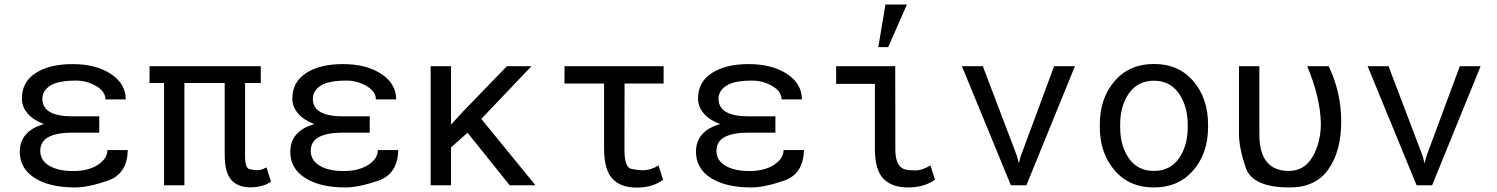

<svg xmlns="http://www.w3.org/2000/svg" viewBox="-20 -822 6641 852"><path d="M168 -383.8Q168 -305.7 301.8 -305.7H420.4V-233.4H301.8Q231 -233.4 194.8 -213.6Q158.7 -193.8 158.7 -152.3Q158.7 -110.8 198 -86.9Q237.3 -63 304.7 -63Q372.1 -63 414.3 -90.6Q456.5 -118.2 456.5 -156.2H546.9Q544.9 -49.8 457.8 -20Q370.6 9.8 313 9.8Q200.2 9.8 134 -32.2Q67.9 -74.2 67.9 -148.4Q67.9 -240.2 174.8 -271.5Q128.4 -288.6 102.8 -318.1Q77.1 -347.7 77.1 -384.8Q77.1 -458.5 138.4 -498Q199.7 -537.6 301.8 -537.6Q403.8 -537.6 470.5 -494.9Q537.1 -452.1 538.1 -380.9H447.8Q447.8 -416.5 406.2 -440.4Q364.7 -464.4 317.9 -464.4Q237.8 -464.4 202.9 -441.9Q168 -419.4 168 -383.8Z M1182.6 -15.6Q1146 9.3 1090.8 9.3Q1035.6 9.3 1006.3 -23.7Q977.1 -56.6 977.1 -135.7V-453.6H798.3V0H708V-453.6H643.6V-528.3H1137.2V-453.6H1067.4V-130.9Q1067.4 -75.7 1087.2 -71.3Q1106.9 -66.9 1123 -66.9Q1139.2 -66.9 1162.6 -79.1Z M1368.2 -383.8Q1368.2 -305.7 1502 -305.7H1620.6V-233.4H1502Q1431.2 -233.4 1395 -213.6Q1358.9 -193.8 1358.9 -152.3Q1358.9 -110.8 1398.2 -86.9Q1437.5 -63 1504.9 -63Q1572.3 -63 1614.5 -90.6Q1656.7 -118.2 1656.7 -156.2H1747.1Q1745.1 -49.8 1658 -20Q1570.8 9.8 1513.2 9.8Q1400.4 9.8 1334.2 -32.2Q1268.1 -74.2 1268.1 -148.4Q1268.1 -240.2 1375 -271.5Q1328.6 -288.6 1303 -318.1Q1277.3 -347.7 1277.3 -384.8Q1277.3 -458.5 1338.6 -498Q1399.9 -537.6 1502 -537.6Q1604 -537.6 1670.7 -494.9Q1737.3 -452.1 1738.3 -380.9H1647.9Q1647.9 -416.5 1606.4 -440.4Q1564.9 -464.4 1518.1 -464.4Q1438 -464.4 1403.1 -441.9Q1368.2 -419.4 1368.2 -383.8Z M1981.4 0H1891.1V-528.3H1981.4V-269L2035.2 -327.6L2229.5 -528.3H2338.4L2115.7 -294.4L2356 0H2241.7L2054.7 -232.9L1981.4 -168Z M2660.6 -163.1V-451.2H2484.9V-528.3H2924.8V-451.2H2751.5L2751 -158.2Q2751 -78.1 2782.5 -72.3Q2814 -66.4 2830.1 -66.4Q2868.2 -66.4 2902.3 -87.9L2922.4 -23.9Q2876 10.3 2804.7 10.3Q2733.9 10.3 2697.3 -29.3Q2660.6 -68.8 2660.6 -163.1Z M3168.5 -383.8Q3168.5 -305.7 3302.2 -305.7H3420.9V-233.4H3302.2Q3231.4 -233.4 3195.3 -213.6Q3159.2 -193.8 3159.2 -152.3Q3159.2 -110.8 3198.5 -86.9Q3237.8 -63 3305.2 -63Q3372.6 -63 3414.8 -90.6Q3457 -118.2 3457 -156.2H3547.4Q3545.4 -49.8 3458.3 -20Q3371.1 9.8 3313.5 9.8Q3200.7 9.8 3134.5 -32.2Q3068.4 -74.2 3068.4 -148.4Q3068.4 -240.2 3175.3 -271.5Q3128.9 -288.6 3103.3 -318.1Q3077.6 -347.7 3077.6 -384.8Q3077.6 -458.5 3138.9 -498Q3200.2 -537.6 3302.2 -537.6Q3404.3 -537.6 3470.9 -494.9Q3537.6 -452.1 3538.6 -380.9H3448.2Q3448.2 -416.5 3406.7 -440.4Q3365.2 -464.4 3318.4 -464.4Q3238.3 -464.4 3203.4 -441.9Q3168.5 -419.4 3168.5 -383.8Z M3862.3 -162.1V-449.7H3690.4V-528.3H3952.6L3953.1 -157.2Q3953.1 -76.7 4003.9 -68.4Q4018.6 -65.9 4044.9 -65.9Q4071.3 -65.9 4108.9 -87.9L4128.9 -24.4Q4080.6 9.8 4009.3 9.8Q3937.5 9.8 3899.9 -29.3Q3862.3 -68.4 3862.3 -162.1ZM3909.2 -801.8H4004.4L3921.4 -612.8H3877.4Z M4492.7 -129.9 4501 -97.2 4509.8 -129.9 4657.7 -528.3H4750L4534.7 0H4465.8L4248.5 -528.3H4341.3Z M4950.7 -258.3Q4950.7 -174.8 4989.7 -119.1Q5028.8 -63.5 5100.6 -63.5Q5172.4 -63.5 5211.4 -119.1Q5250.5 -174.8 5250.5 -258.3V-269Q5250.5 -351.1 5210.9 -407.7Q5171.9 -463.9 5100.6 -463.9Q5029.3 -463.9 4989.7 -407.7Q4950.7 -351.6 4950.7 -269ZM4860.4 -269Q4860.4 -385.7 4925.8 -461.9Q4991.2 -538.1 5100.6 -538.1Q5210 -538.1 5275.4 -461.9Q5340.8 -385.7 5340.8 -269V-258.3Q5340.8 -142.1 5275.4 -66.4Q5210 9.8 5100.6 9.8Q4990.7 9.8 4925.8 -66.4Q4860.4 -142.6 4860.4 -258.3Z M5876 -528.3Q5931.6 -412.1 5931.6 -282.2Q5931.6 -152.3 5875.2 -71.3Q5818.8 9.8 5703.1 9.8Q5537.6 9.8 5507.8 -78.1Q5478 -166 5478 -227.1V-528.3H5568.4V-226.1Q5568.4 -63.5 5698.7 -63.5Q5768.6 -63.5 5804.9 -126.7Q5841.3 -189.9 5841.3 -274.4Q5838.9 -389.2 5780.8 -528.3Z M6293 -129.9 6301.3 -97.2 6310.1 -129.9 6458 -528.3H6550.3L6335 0H6266.1L6048.8 -528.3H6141.6Z"/></svg>

Font: RobotoMono-Regular
Style: Regular
Weight: 400
Designer: Google
Version: Version 2.000985; 2015; ttfautohint (v1.3)